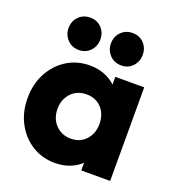

<svg xmlns="http://www.w3.org/2000/svg" viewBox="-132 -821 859 937"><g transform="rotate(20 297.5 -353.0)"><path d="M257 10Q190 10 137.5 -23Q85 -56 54.5 -113Q24 -170 24 -243Q24 -316 54.5 -373Q85 -430 137.5 -463Q190 -496 257 -496Q306 -496 345.5 -477Q385 -458 410 -424.5Q435 -391 438 -348V-138Q435 -95 410.5 -61.5Q386 -28 346 -9Q306 10 257 10ZM288 -128Q337 -128 367 -160.5Q397 -193 397 -243Q397 -277 383.5 -303Q370 -329 345.5 -343.5Q321 -358 289 -358Q257 -358 232.5 -343.5Q208 -329 193.5 -303Q179 -277 179 -243Q179 -210 193 -184Q207 -158 232 -143Q257 -128 288 -128ZM391 0V-131L414 -249L391 -367V-486H541V0ZM178 -548Q142 -548 118.5 -572.5Q95 -597 95 -632Q95 -668 118.5 -692Q142 -716 178 -716Q214 -716 237 -692Q260 -668 260 -632Q260 -597 237 -572.5Q214 -548 178 -548ZM398 -548Q362 -548 338.5 -572.5Q315 -597 315 -632Q315 -668 338.5 -692Q362 -716 398 -716Q434 -716 457 -692Q480 -668 480 -632Q480 -597 457 -572.5Q434 -548 398 -548Z"/></g></svg>

Font: Outfit-Bold
Style: Bold
Weight: 700
Designer: Rodrigo Fuenzalida
Foundry: fragTYPE
Version: Version 1.000